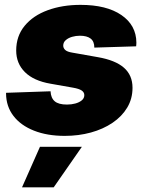

<svg xmlns="http://www.w3.org/2000/svg" viewBox="-20 -558 611 805"><path d="M251.5 11.7Q177.7 11.7 122.3 -10.3Q66.9 -32.2 36.4 -72Q5.9 -111.8 5.4 -165.5Q5.4 -166.5 5.4 -167.5Q5.4 -168.5 5.4 -168.9L191.9 -175.3Q193.4 -147 209.5 -133.3Q225.6 -119.6 260.7 -119.6Q279.3 -119.6 295.7 -124Q312 -128.4 322.8 -137.2Q333.5 -146 333.5 -159.2Q333.5 -170.9 322.5 -178.5Q311.5 -186 286.1 -190.4L191.9 -207Q121.1 -219.2 84.5 -255.6Q47.9 -292 47.9 -346.2Q47.9 -406.7 83.3 -449.7Q118.7 -492.7 179.9 -515.1Q241.2 -537.6 317.4 -537.6Q426.8 -537.6 489 -494.9Q551.3 -452.1 551.8 -379.4Q551.8 -376.5 551.5 -372.3Q551.3 -368.2 550.8 -363.8L375.5 -358.4Q375.5 -384.3 360.1 -396.2Q344.7 -408.2 314.9 -408.2Q298.3 -408.2 282.2 -403.6Q266.1 -398.9 255.6 -389.6Q245.1 -380.4 245.1 -366.7Q245.1 -356.4 253.4 -348.6Q261.7 -340.8 282.7 -337.4L390.1 -318.4Q463.4 -305.7 499.5 -274.2Q535.6 -242.7 535.6 -189.9Q535.6 -144 513.4 -106.9Q491.2 -69.8 451.9 -43.2Q412.6 -16.6 361.1 -2.4Q309.6 11.7 251.5 11.7ZM72.3 227.5 147.5 57.6H323.2L205.1 227.5Z"/></svg>

Font: Inter 24pt Black
Style: Italic
Weight: 900
Italic angle: -9.3988°
Designer: Rasmus Andersson
Foundry: rsms
Version: Version 4.001;git-66647c0bb